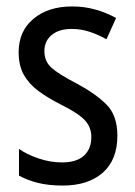

<svg xmlns="http://www.w3.org/2000/svg" viewBox="-20 -567 421 597"><path d="M345 -145Q345 -70 299.5 -30Q254 10 175 10Q131 10 97.5 1.5Q64 -7 39 -21V-104Q63 -87 99.5 -74.5Q136 -62 173 -62Q218 -62 241 -83Q264 -104 264 -141Q264 -172 243 -194Q222 -216 167 -243Q128 -263 99 -284.5Q70 -306 54 -334.5Q38 -363 38 -405Q38 -470 84 -508.5Q130 -547 204 -547Q242 -547 276 -537.5Q310 -528 341 -511L311 -445Q286 -459 259 -468Q232 -477 203 -477Q163 -477 140.5 -458Q118 -439 118 -408Q118 -376 140.5 -356Q163 -336 219 -307Q277 -276 311 -242Q345 -208 345 -145Z"/></svg>

Font: Noto Sans Lao Condensed
Style: Regular
Weight: 400
Width: 3
Designer: Monotype Design Team
Foundry: Monotype Imaging Inc.
Version: Version 2.003; ttfautohint (v1.8.4.7-5d5b)